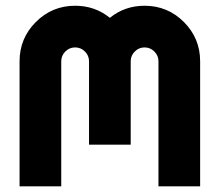

<svg xmlns="http://www.w3.org/2000/svg" viewBox="-20 -655 772 675"><path d="M195.3 -439.5V0H48.8V-439.5Q48.8 -520.5 106 -577.6Q163.1 -634.8 244.1 -634.8Q314 -634.8 366.2 -592.3Q418.5 -634.8 488.3 -634.8Q569.3 -634.8 626.5 -577.6Q683.6 -520.5 683.6 -439.5V0H537.1V-439.5Q537.1 -459.5 522.7 -473.9Q508.3 -488.3 488.3 -488.3Q468.3 -488.3 453.9 -473.9Q439.5 -459.5 439.5 -439.5V-146.5H293V-439.5Q293 -459.5 278.6 -473.9Q264.2 -488.3 244.1 -488.3Q224.1 -488.3 209.7 -473.9Q195.3 -459.5 195.3 -439.5Z"/></svg>

Font: Audex
Style: Regular
Weight: 400
Designer: GGBotNet
Foundry: GGBotNet
Version: 1.00